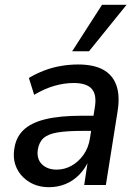

<svg xmlns="http://www.w3.org/2000/svg" viewBox="-20 -769 569 798"><path d="M184 9Q137 9 102 -12.5Q67 -34 50 -69Q33 -104 39 -147Q45 -197 77 -228Q109 -259 169 -273.5Q229 -288 320 -288H382L373 -225H322Q258 -225 219 -218.5Q180 -212 161 -195Q142 -178 137 -146Q132 -108 154.5 -86Q177 -64 216 -64Q248 -64 277 -80Q306 -96 327 -125.5Q348 -155 354 -195L374 -322Q383 -375 361.5 -399.5Q340 -424 286 -424Q248 -424 207 -412.5Q166 -401 122 -375L100 -445Q130 -463 164 -476Q198 -489 234 -495Q270 -501 305 -501Q369 -501 408.5 -479.5Q448 -458 463.5 -415Q479 -372 469 -308L420 0H330L346 -106H351Q335 -69 309.5 -43Q284 -17 252 -4Q220 9 184 9ZM280 -556 404 -749H506L350 -556Z"/></svg>

Font: Nunito Sans 10pt SemiCondensed SemiBold
Style: Italic
Weight: 600
Width: 4
Italic angle: -9°
Designer: Vernon Adams
Foundry: Vernon Adams
Version: Version 3.101;gftools[0.9.27]